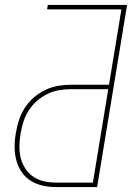

<svg xmlns="http://www.w3.org/2000/svg" viewBox="-20 -755 540 775"><path d="M205 0Q178 0 151.5 -6Q125 -12 103 -26Q81 -40 66.5 -62Q52 -84 45.5 -109.5Q39 -135 39 -163Q39 -191 44 -218Q48 -244 56.5 -270Q65 -296 80 -319.5Q95 -343 116.5 -361.5Q138 -380 163 -392Q188 -404 214.5 -408.5Q241 -413 266 -413H420L470 -717H170L173 -735H493L372 0ZM355 -18 417 -395H266Q243 -395 219 -391Q195 -387 172 -376Q149 -365 129 -347.5Q109 -330 95.5 -308.5Q82 -287 74.5 -263Q67 -239 63 -216Q59 -191 58.5 -166Q58 -141 63.5 -118Q69 -95 82 -75Q95 -55 114 -42Q133 -29 156.5 -23.5Q180 -18 205 -18Z"/></svg>

Font: Iosevka Term Curly Th Obl
Style: Regular
Weight: 100
Italic angle: -9°
Designer: Belleve Invis
Foundry: Belleve Invis
Version: Version 32.3.0